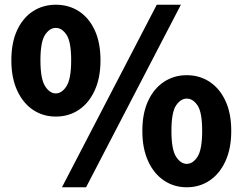

<svg xmlns="http://www.w3.org/2000/svg" viewBox="-20 -778 1026 812"><path d="M216 -285Q162 -285 119.5 -313.5Q77 -342 52.5 -395.5Q28 -449 28 -523Q28 -598 52.5 -650.5Q77 -703 119.5 -730.5Q162 -758 216 -758Q271 -758 313.5 -730.5Q356 -703 380.5 -650.5Q405 -598 405 -523Q405 -449 380.5 -395.5Q356 -342 313.5 -313.5Q271 -285 216 -285ZM216 -383Q242 -383 261.5 -414Q281 -445 281 -523Q281 -601 261.5 -630.5Q242 -660 216 -660Q190 -660 170.5 -630.5Q151 -601 151 -523Q151 -445 170.5 -414Q190 -383 216 -383ZM242 14 643 -758H745L344 14ZM770 14Q716 14 673.5 -14.5Q631 -43 606.5 -96.5Q582 -150 582 -224Q582 -299 606.5 -351.5Q631 -404 673.5 -432Q716 -460 770 -460Q824 -460 866.5 -432Q909 -404 933.5 -351.5Q958 -299 958 -224Q958 -150 933.5 -96.5Q909 -43 866.5 -14.5Q824 14 770 14ZM770 -85Q796 -85 815.5 -115.5Q835 -146 835 -224Q835 -303 815.5 -332Q796 -361 770 -361Q744 -361 724.5 -332Q705 -303 705 -224Q705 -146 724.5 -115.5Q744 -85 770 -85Z"/></svg>

Font: Source Han Sans CN Heavy
Style: Regular
Weight: 900
Designer: Ryoko NISHIZUKA 西塚涼子 (kana, bopomofo & ideographs); Paul D. Hunt (Latin, Greek & Cyrillic); Sandoll Communications 산돌커뮤니
Foundry: Adobe
Version: Version 2.000;hotconv 1.0.107;makeotfexe 2.5.65593